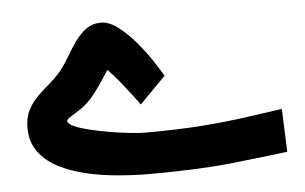

<svg xmlns="http://www.w3.org/2000/svg" viewBox="-42 -566 996 626"><g transform="rotate(-5 456.0 -253.5)"><path d="M423.3 -136.2Q527.3 -136.2 607.9 -142.3Q688.5 -148.4 752.7 -157.5Q816.9 -166.5 871.6 -174.3L877 -33.7Q801.8 -23.9 692.4 -12.2Q583 -0.5 424.3 -0.5Q376 -0.5 322.8 -4.9Q269.5 -9.3 219.2 -20.8Q168.9 -32.2 128.4 -53Q87.9 -73.7 64 -106.2Q40 -138.7 40 -185.1Q40 -219.2 53 -243.9Q65.9 -268.6 85.9 -287.8Q106 -307.1 127.2 -325.2Q148.4 -343.3 165 -364.3Q179.2 -382.8 193.1 -406.7Q207 -430.7 223.1 -453.4Q239.3 -476.1 259.8 -491Q280.3 -505.9 308.1 -505.9Q335.4 -505.9 364.7 -483.4Q394 -460.9 421.4 -428.5Q448.7 -396 469.5 -364.5Q490.2 -333 500 -315.4L415 -229Q392.6 -259.3 367.2 -291.7Q341.8 -324.2 315.9 -350.6Q299.3 -325.2 287.1 -306.6Q274.9 -288.1 254.9 -264.2Q237.8 -244.6 218.3 -231.4Q198.7 -218.3 184.8 -210Q170.9 -201.7 170.9 -196.3Q170.9 -187 190.4 -178.2Q210 -169.4 241 -161.9Q272 -154.3 306.6 -148.4Q341.3 -142.6 372.6 -139.4Q403.8 -136.2 423.3 -136.2Z"/></g></svg>

Font: Vazirmatn UI ExtraBold
Style: Regular
Weight: 800
Designer: Saber Rastikerdar
Foundry: Saber Rastikerdar
Version: Version 33.003